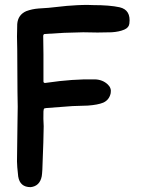

<svg xmlns="http://www.w3.org/2000/svg" viewBox="-20 -765 604 791"><path d="M274 -742Q323 -746 364 -744Q432 -744 473 -735Q520 -724 513 -668Q511 -651 492 -643Q471 -634 440 -632Q382 -630 323 -632Q244 -631 164 -625Q158 -624 158 -616Q158 -621 159 -542Q159 -535 159 -434Q157 -420 172 -424Q280 -440 371 -438Q403 -437 424 -417Q440 -402 436 -381Q430 -353 405 -342Q383 -333 342 -330Q310 -329 279 -328Q238 -325 172 -320Q163 -319 161.5 -317.5Q160 -316 159 -306Q158 -275 160 -245Q159 -177 156 -109Q155 -58 152 -39Q144 2 106 6Q62 6 55 -38Q50 -82 50 -100Q51 -178 52 -257Q54 -329 52 -386Q51 -474 51 -563Q49 -614 51 -666Q54 -704 88 -719Q112 -728 139 -730Q180 -732 220 -737Q264 -742 274 -742Z"/></svg>

Font: LXGW WenKai & Jojoba
Style: Regular
Weight: 400
Designer: LXGW / Fontworks Inc.
Foundry: LXGW / Fontworks Inc.
Version: Version 1.501;January 22, 2025;FontCreator 15.0.0.2927 64-bi